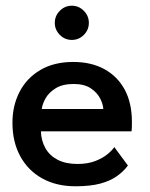

<svg xmlns="http://www.w3.org/2000/svg" viewBox="-20 -639 524 671"><path d="M123 -180Q124 -147.5 138.5 -121.5Q153 -95.5 181.2 -80.8Q209.5 -66 250.5 -66Q286 -66 311.8 -75.8Q337.5 -85.5 354.5 -99.2Q371.5 -113 379.5 -125L427 -60.5Q411.5 -39.5 388 -23Q364.5 -6.5 329.8 2.8Q295 12 244 12Q177 12 127.5 -15.5Q78 -43 50.8 -93Q23.5 -143 23.5 -210Q23.5 -270 48.5 -318.2Q73.5 -366.5 121.2 -394.5Q169 -422.5 236 -422.5Q298.5 -422.5 344.5 -397.5Q390.5 -372.5 415.8 -325.8Q441 -279 441 -213Q441 -209 440.8 -196.5Q440.5 -184 439.5 -180ZM341 -258Q340.5 -274 330.2 -294.5Q320 -315 297.5 -330.2Q275 -345.5 237.5 -345.5Q199 -345.5 175 -330.8Q151 -316 139.5 -295.8Q128 -275.5 126 -258ZM231 -499.5Q206.5 -499.5 189 -517.2Q171.5 -535 171.5 -559Q171.5 -583.5 189 -601.2Q206.5 -619 231 -619Q255.5 -619 273 -601.2Q290.5 -583.5 290.5 -559Q290.5 -534.5 273 -517Q255.5 -499.5 231 -499.5Z"/></svg>

Font: League Spartan Medium
Style: Regular
Weight: 500
Foundry: The League of Moveable Type
Version: Version 2.002